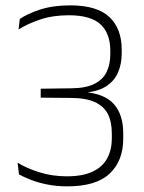

<svg xmlns="http://www.w3.org/2000/svg" viewBox="-20 -668 522 698"><path d="M225 9.5Q185 9.5 150.8 2.5Q116.5 -4.5 90.8 -14.8Q65 -25 49 -34L44 -76.5Q76 -56.5 122.8 -41.8Q169.5 -27 223 -27Q280 -27 316 -43.8Q352 -60.5 369.2 -91.5Q386.5 -122.5 386.5 -165.5V-183Q386.5 -225.5 371.8 -254Q357 -282.5 324 -297.2Q291 -312 236 -312L128 -313V-345.5L239 -347Q292 -347.5 323 -363Q354 -378.5 367.5 -406.2Q381 -434 381 -470.5V-483.5Q381 -546 345.8 -579.2Q310.5 -612.5 230 -612.5Q172 -612.5 126.5 -597.2Q81 -582 47.5 -561L52 -599Q78.5 -617.5 125.2 -633Q172 -648.5 235 -648.5Q333 -648.5 377.8 -606Q422.5 -563.5 422.5 -487.5V-474.5Q422.5 -434.5 408.5 -403.2Q394.5 -372 363.8 -353Q333 -334 282.5 -331L280 -328.5L281 -334Q359.5 -328.5 393.8 -289.8Q428 -251 428 -184V-163.5Q428 -83.5 378.8 -37Q329.5 9.5 225 9.5Z"/></svg>

Font: Anek Gujarati Medium ExtraLight
Style: Regular
Weight: 250
Version: Version 1.003